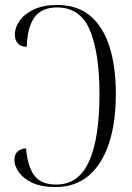

<svg xmlns="http://www.w3.org/2000/svg" viewBox="-20 -744 531 774"><path d="M204 10Q146 10 109.5 -7.5Q73 -25 55.5 -50.5Q38 -76 38 -99Q38 -142 85 -146Q91 -74 118 -37Q145 0 207 0Q297 0 339 -93.5Q381 -187 381 -364Q381 -530 342.5 -622Q304 -714 210 -714Q148 -714 119 -674Q90 -634 88 -555Q63 -556 51.5 -569.5Q40 -583 40 -604Q40 -634 60 -661.5Q80 -689 118 -706.5Q156 -724 210 -724Q292 -724 344 -680Q396 -636 421.5 -555.5Q447 -475 447 -365Q447 -249 419 -165Q391 -81 337 -35.5Q283 10 204 10Z"/></svg>

Font: Noto Serif Display Condensed Light
Style: Regular
Weight: 300
Width: 3
Designer: Monotype Design Team
Foundry: Monotype Imaging Inc.
Version: Version 2.009